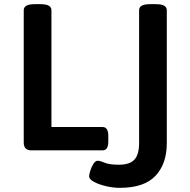

<svg xmlns="http://www.w3.org/2000/svg" viewBox="-20 -722 910 922"><path d="M556 180Q523 180 489 172Q455 164 431.5 151.5Q408 139 408 124Q408 116 413.5 98Q419 80 428.5 65Q438 50 449 50Q461 50 483 59.5Q505 69 551 69Q603 69 625.5 44.5Q648 20 648 -35V-673Q648 -687 660.5 -694.5Q673 -702 702 -702H728Q756 -702 768.5 -694.5Q781 -687 781 -673V-35Q781 65 726.5 122.5Q672 180 556 180ZM131 0Q94 0 94 -37V-673Q94 -687 106.5 -694.5Q119 -702 148 -702H173Q202 -702 214.5 -694.5Q227 -687 227 -673V-112H473Q500 -112 500 -69V-43Q500 0 473 0Z"/></svg>

Font: Asap Expanded SemiBold
Style: Regular
Weight: 600
Width: 7
Designer: Pablo Cosgaya
Foundry: Omnibus-Type
Version: Version 3.001; ttfautohint (v1.8.4.7-5d5b)